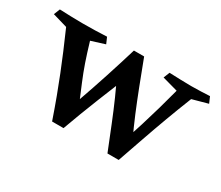

<svg xmlns="http://www.w3.org/2000/svg" viewBox="-84 -615 936 814"><g transform="rotate(30 383.5 -208.0)"><path d="M246 -419 259 -389 192 -368Q208 -314 221.5 -275Q235 -236 251.5 -196.5Q268 -157 291 -102Q292 -92 285 -73.5Q278 -55 267 -36Q256 -17 244.5 -4Q233 9 224 9Q204 -49 186.5 -96Q169 -143 152 -185.5Q135 -228 116.5 -272Q98 -316 75 -368L3 -389L15 -419Q42 -418 69.5 -417Q97 -416 128 -416Q190 -416 246 -419ZM374 -425H424L421 -348Q383 -257 347 -167Q311 -77 280 9H224Q250 -52 276.5 -126.5Q303 -201 328 -278Q353 -355 374 -425ZM424 -425Q450 -356 471.5 -300.5Q493 -245 514 -194.5Q535 -144 561 -89Q562 -78 555 -62Q548 -46 537 -29.5Q526 -13 514.5 -2Q503 9 495 9Q469 -56 447.5 -109.5Q426 -163 404.5 -211.5Q383 -260 359 -311ZM750 -419 763 -389 687 -368Q660 -300 637.5 -239Q615 -178 594 -117.5Q573 -57 550 9H495Q530 -75 560 -171.5Q590 -268 616 -368L540 -389L552 -419Q583 -418 608 -417Q633 -416 660 -416Q688 -416 707 -417Q726 -418 750 -419Z"/></g></svg>

Font: Ruwudu Medium
Style: Regular
Weight: 500
Designer: Becca Hirsbrunner Spalinger
Foundry: SIL International
Version: Version 3.000